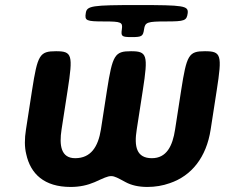

<svg xmlns="http://www.w3.org/2000/svg" viewBox="-20 -731 891 761"><path d="M392 -646C461 -646 467 -643 463 -615C459 -587 462 -584 502 -584C542 -584 547 -587 551 -615C555 -643 564 -646 638 -646C712 -646 720 -649 724 -679C727 -708 709 -711 527 -711C344 -711 324 -708 320 -679C315 -649 322 -646 392 -646ZM582 -104C521 -104 511 -150 522 -218L546 -373C568 -514 563 -528 499 -528C435 -528 426 -514 404 -373L380 -218C369 -149 340 -104 278 -104C222 -104 214 -154 224 -218L248 -373C270 -514 266 -528 202 -528C137 -528 129 -514 107 -373L83 -218C77 -181 77 -148 84 -120C101 -42 155 10 260 10C296 10 327 3 355 -9C426 -41 418 -41 478 -9C500 3 529 10 564 10C595 10 625 5 653 -5C739 -34 798 -107 815 -218L839 -373C861 -514 857 -528 792 -528C728 -528 720 -514 698 -373L674 -218C664 -152 640 -104 582 -104Z"/></svg>

Font: Asimov Print
Style: AIt
Weight: 500
Designer: Google
Version: Version 2.000980: 2014